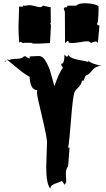

<svg xmlns="http://www.w3.org/2000/svg" viewBox="-20 -1075 645 1166"><path d="M557.1 -822.8 533.7 -814.9Q528.8 -814.9 525.6 -819.6Q522.5 -824.2 509.5 -824.2Q496.6 -824.2 464.6 -818.8Q432.6 -813.5 418.2 -813.5Q403.8 -813.5 397 -816.9Q397 -823.7 395.8 -825Q394.5 -826.2 388.7 -826.2Q387.2 -825.2 384.8 -821.8Q379.9 -814.9 375 -814.9L374 -1002.9L367.2 -1022.9L375.5 -1031.7L382.8 -1030.3Q387.2 -1030.8 389.6 -1040.5H441.9Q458.5 -1055.2 493.2 -1055.2Q527.8 -1055.2 553.2 -1048.3Q578.6 -1041.5 578.6 -1033.2Q578.6 -929.2 566.9 -929.2Q577.6 -919.4 584 -919.4L574.2 -813.5L565.9 -822.8ZM130.4 -1040 158.7 -1043.9Q168.5 -1043.9 191.2 -1037.8Q213.9 -1031.7 223.4 -1031.7Q232.9 -1031.7 235.8 -1036.1Q238.8 -1040.5 243.2 -1040.5L282.2 -1031.7L287.6 -1033.2L288.6 -936Q286.1 -936 286.1 -934.1V-929.7Q286.1 -928.2 285.6 -927.2Q289.6 -927.2 289.6 -924.3L283.7 -813.5L214.8 -810.1H186Q176.3 -810.1 170.9 -814.9H125.5L123.5 -813.5Q119.1 -814.9 115.7 -814.9H113.3Q111.8 -821.3 106.4 -821.3L96.2 -816.9Q92.3 -880.4 92.3 -912.1L96.2 -1035.2L112.3 -1034.2Q118.7 -1034.2 119.9 -1035.2Q121.1 -1036.1 121.1 -1042.5Q124 -1040 130.4 -1040ZM260.7 -61 265.6 -211.9Q265.6 -239.3 235.1 -367.2Q204.6 -495.1 204.6 -509.5Q204.6 -523.9 206.1 -526.9Q181.6 -528.3 170.9 -552.7Q160.2 -577.1 160.6 -607.9Q123 -628.9 80.1 -665.3Q37.1 -701.7 26.4 -710H24.4L26.4 -714.8L36.1 -710Q47.4 -717.3 80.8 -717.8Q114.3 -718.3 125 -732.4H133.3L134.3 -734.9Q145.5 -722.2 160.6 -720.7V-732.4L216.8 -734.9Q238.3 -734.9 254.9 -708Q275.9 -673.8 286.9 -635.7Q297.9 -597.7 303 -578.6Q308.1 -559.6 310.5 -551.8Q337.9 -632.3 362.3 -664.1L351.1 -680.2L354 -688Q371.6 -688 371.6 -744.6L380.9 -732.4L388.7 -731.4L397.9 -741.2Q401.4 -719.7 477.5 -707.5Q508.3 -702.6 516.6 -697.8V-709Q520 -697.8 551.5 -687Q583 -676.3 598.1 -676.3Q566.4 -674.3 546.9 -655.3Q539.1 -647 532.2 -638.7Q516.6 -619.6 506.3 -619.6Q494.1 -610.4 492.7 -596.2L486.3 -584.5L477.5 -585.4Q476.6 -563.5 449.2 -537.1Q438 -526.4 433.6 -517.6Q422.9 -496.6 411.9 -354Q400.9 -211.4 393.6 -178.2H402.3Q402.3 -178.2 393.6 -64.9Q379.9 -50.3 379.9 -20L382.3 29.3L373 47.4L356 23.4Q349.1 28.8 330.1 34.7Q311 40.5 298.3 48.6Q285.6 56.6 285.6 70.8Q260.7 41.5 260.7 -61ZM6.8 -697.8Q16.1 -708 20.5 -709Q18.6 -707.5 16.6 -704.1Q11.7 -697.8 6.8 -697.8ZM160.6 -596.7V-595.2Q160.2 -595.2 151.4 -596.7ZM486.3 -580.1V-574.2Q485.8 -574.2 485.8 -576.7ZM486.3 -584.5Q487.3 -584.5 487.3 -582.8Q487.3 -581.1 486.3 -580.1ZM24.4 -710Q24.4 -709 22.5 -709Q23.9 -709 24.4 -710Z"/></svg>

Font: Butcherman
Style: Regular
Weight: 400
Version: Version 001.004